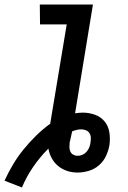

<svg xmlns="http://www.w3.org/2000/svg" viewBox="-45 -755 565 849"><path d="M52 74 -25 44Q-8 7 12.5 -27.5Q33 -62 59 -94Q85 -126 114.5 -155Q144 -184 177 -208L250 -647H132L131 -735H366L287 -254Q295 -255 303.5 -256Q312 -257 321 -257Q349 -257 375 -247.5Q401 -238 417.5 -218Q434 -198 438.5 -170Q443 -142 439 -114Q435 -90 424 -66Q413 -42 393 -24.5Q373 -7 347.5 0.5Q322 8 298 8Q273 8 251 0.5Q229 -7 212 -21Q195 -35 184 -55Q173 -75 169 -98Q132 -61 102 -17.5Q72 26 52 74ZM298 -66Q309 -66 319.5 -70.5Q330 -75 337.5 -83.5Q345 -92 349.5 -103Q354 -114 355 -124Q357 -135 356.5 -146.5Q356 -158 350.5 -166.5Q345 -175 335 -179Q325 -183 314 -183Q304 -183 293.5 -180.5Q283 -178 274 -174Q272 -166 270.5 -158Q269 -150 267 -142Q266 -137 265 -133Q264 -129 263 -125Q262 -114 262 -104Q262 -94 266 -85Q270 -76 279 -71Q288 -66 298 -66Z"/></svg>

Font: Iosevka SS18 Semibold
Style: Italic
Weight: 600
Italic angle: -9°
Monospace: yes
Designer: Belleve Invis
Foundry: Belleve Invis
Version: Version 25.1.1; ttfautohint (v1.8.4)